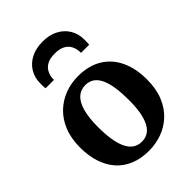

<svg xmlns="http://www.w3.org/2000/svg" viewBox="-246 -960 1082 1082"><g transform="rotate(-45 295.0 -419.0)"><path d="M26 -276.7Q26 -349.9 48.5 -404.8Q70.9 -459.8 109.8 -496.5Q148.6 -533.2 197.9 -551.6Q247.3 -570 301.5 -570Q386.3 -570 444.8 -534.5Q503.4 -498.9 533.9 -434.4Q564.4 -369.9 564.4 -282.3Q564.4 -207.8 541.9 -152.6Q519.4 -97.4 480.6 -61.1Q441.8 -24.7 392.3 -6.9Q342.7 11 288.6 11Q225.2 11 176.3 -9.2Q127.4 -29.3 94 -67.1Q60.6 -104.9 43.3 -158Q26 -211.1 26 -276.7ZM296.8 -53.7Q333.9 -53.7 359.1 -77.1Q384.2 -100.6 397.3 -149Q410.4 -197.4 410.4 -272Q410.4 -326.6 404.2 -369.8Q398 -413 384.5 -443.3Q371 -473.6 349 -489.5Q327 -505.3 295.3 -505.3Q258.4 -505.3 232.5 -481.9Q206.5 -458.4 192.9 -410.2Q179.2 -362.1 179.2 -287Q179.2 -231.9 185.9 -188.7Q192.5 -145.5 206.7 -115.4Q220.8 -85.3 243 -69.5Q265.3 -53.7 296.8 -53.7ZM299.6 -848.9Q352.2 -848.9 391.3 -828.5Q430.4 -808.1 452 -772.3Q473.7 -736.5 473.7 -690.2Q473.7 -681.3 473.2 -669.5Q472.7 -657.7 472.4 -650.6H407.1Q407.5 -654.7 407.1 -659.9Q406.8 -665.1 405.8 -671.2Q403.5 -691.7 392.9 -710.2Q382.3 -728.8 359.8 -740.7Q337.4 -752.7 299.6 -752.7Q261.5 -752.7 239.1 -740.6Q216.6 -728.4 206 -709.7Q195.4 -691 192.4 -670.8Q191.9 -665.1 191.6 -659.9Q191.4 -654.7 191.4 -650.6H125Q123.7 -657.7 123.4 -669.6Q123 -681.6 123 -691Q123 -736.5 144.5 -772.3Q166 -808.1 205.6 -828.5Q245.3 -848.9 299.6 -848.9Z"/></g></svg>

Font: Merriweather 7pt Light
Style: Regular
Weight: 300
Designer: Eben Sorkin
Foundry: Eben Sorkin
Version: Version 2.200;gftools[0.9.31]